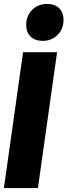

<svg xmlns="http://www.w3.org/2000/svg" viewBox="-21 -962 345 982"><path d="M271 -695 173 0H-1L97 -695ZM113 -834Q113 -881 143.5 -911.5Q174 -942 219 -942Q259 -942 281.5 -920Q304 -898 304 -861Q304 -814 273.5 -783.5Q243 -753 198 -753Q158 -753 135.5 -775Q113 -797 113 -834Z"/></svg>

Font: Fira Sans Extra Condensed ExtraBold
Style: Italic
Weight: 800
Width: 3
Italic angle: -8°
Designer: Carrois Corporate & Edenspiekermann AG
Foundry: Carrois Corporate GbR & Edenspiekermann AG
Version: Version 4.203